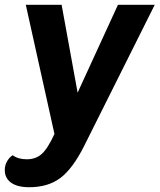

<svg xmlns="http://www.w3.org/2000/svg" viewBox="-89 -570 668 804"><path d="M559 -550 263 42Q215 137 163.5 175.5Q112 214 33 214Q-16 214 -42.5 195Q-69 176 -69 142Q-69 123 -60 106.5Q-51 90 -36 80Q-13 97 23 97Q61 97 86 74.5Q111 52 139 -9L19 -550H169L236 -182L405 -550Z"/></svg>

Font: Krub
Style: Bold Italic
Weight: 700
Italic angle: -8°
Designer: Ekaluck Peanpanawate
Foundry: Cadson Demak Co.,Ltd.
Version: Version 1.000; ttfautohint (v1.6)